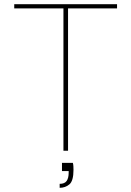

<svg xmlns="http://www.w3.org/2000/svg" viewBox="-20 -720 626 917"><path d="M328 58Q330 65 330.5 74Q331 83 331 91Q331 144 311.5 160.5Q292 177 265 177V158Q289 158 298.5 144Q308 130 308 105V97H276V58ZM48 -700H539V-680H305V0H283V-680H48Z"/></svg>

Font: Albert Sans Thin
Style: Regular
Weight: 250
Designer: Andreas Rasmussen
Foundry: a.Foundry
Version: Version 1.025